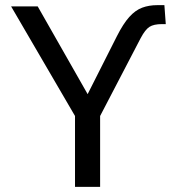

<svg xmlns="http://www.w3.org/2000/svg" viewBox="-20 -731 684 751"><path d="M273.4 0V-277.3L23.4 -706.1H127.4L322.8 -362.8L437 -588.9Q461.9 -638.2 485.6 -664.6Q509.3 -690.9 535.9 -700.9Q562.5 -710.9 595.7 -710.9H623L628.4 -636.7H613.3Q581.5 -636.7 564.7 -626Q547.9 -615.2 530.3 -582L371.6 -277.3V0Z"/></svg>

Font: Monda
Style: Regular
Weight: 400
Designer: Vernon Adams
Foundry: Vernon Adams
Version: Version 2.100; ttfautohint (v1.8.3)